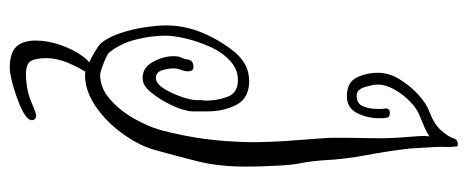

<svg xmlns="http://www.w3.org/2000/svg" viewBox="-302 -443 957 393"><g transform="rotate(90 176.5 -246.5)"><path d="M133 58Q127 58 113 52Q99 46 86 38Q73 30 69 26Q57 12 48.5 -12.5Q40 -37 36 -63.5Q32 -90 32 -108Q32 -146 47 -182Q62 -218 87 -249Q99 -263 113.5 -270.5Q128 -278 146 -278Q181 -278 194.5 -252Q208 -226 208 -193V-175Q208 -169 208 -162Q208 -155 206 -149Q204 -137 193.5 -115.5Q183 -94 169 -77Q155 -60 141 -60Q119 -59 107 -80.5Q95 -102 95 -123Q95 -134 98 -139.5Q101 -145 102 -153Q104 -164 117 -164Q126 -164 126 -153Q126 -145 122 -136Q121 -133 120.5 -130Q120 -127 120 -122Q120 -112 124 -99.5Q128 -87 140 -87Q152 -88 162 -104.5Q172 -121 178.5 -140.5Q185 -160 185 -170Q185 -175 185 -179Q185 -183 186 -188Q186 -213 178 -234Q170 -255 144 -255Q122 -255 104.5 -239Q87 -223 76 -198.5Q65 -174 59 -149Q53 -124 53 -106Q53 -78 61 -46Q69 -14 88 9Q91 12 100 16Q109 20 119 23.5Q129 27 133 27Q160 27 183 7Q206 -13 222.5 -42Q239 -71 246 -96Q258 -141 264 -184.5Q270 -228 271 -280Q271 -317 268.5 -354.5Q266 -392 263 -429Q262 -440 262 -452Q262 -464 262 -475Q262 -492 262.5 -508.5Q263 -525 263 -541Q263 -574 260 -607Q259 -617 258.5 -627Q258 -637 259 -647Q252 -642 242 -637.5Q232 -633 217 -627Q203 -622 188 -607.5Q173 -593 163 -575Q153 -557 153 -541Q153 -533 158 -515.5Q163 -498 176 -498Q192 -498 197.5 -511Q203 -524 203 -540Q203 -544 203 -548Q203 -552 202 -556V-558Q202 -566 211 -566Q221 -566 221 -558Q222 -555 222 -551.5Q222 -548 222 -544Q222 -520 211.5 -499Q201 -478 177 -478Q149 -478 139 -497.5Q129 -517 129 -542Q129 -564 142 -585.5Q155 -607 173.5 -624Q192 -641 209 -647Q235 -657 247.5 -671.5Q260 -686 263 -696Q265 -704 273 -705Q281 -706 280 -700L281 -689Q280 -669 281.5 -648.5Q283 -628 284 -607Q289 -563 297.5 -518Q306 -473 308 -431Q310 -403 314 -383.5Q318 -364 319 -336Q320 -317 320.5 -304Q321 -291 321 -269Q321 -217 310.5 -174Q300 -131 287 -85Q278 -53 254 -19.5Q230 14 198 36Q166 58 133 58ZM119 212Q88 212 75.5 198.5Q63 185 63 159Q63 134 72.5 107Q82 80 96.5 61Q111 42 126 42L135 44Q118 70 108.5 93Q99 116 99 137Q99 159 105 169Q111 179 133 179Q141 179 156 177Q171 175 186 169Q200 163 207 160.5Q214 158 215 158Q226 158 226 167Q226 181 178 198Q158 205 143 208.5Q128 212 119 212Z"/></g></svg>

Font: Ruge Boogie
Style: Regular
Weight: 400
Designer: Robert E. Leuschke
Foundry: Robert E. Leuschke
Version: Version 1.010; ttfautohint (v1.8.3)